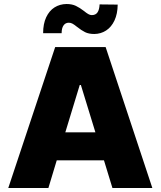

<svg xmlns="http://www.w3.org/2000/svg" viewBox="-20 -943 807 963"><path d="M21.5 0 256.8 -707H509.8L744.1 0H543.9L501.5 -138.7H264.6L222.7 0ZM458.5 -279.3 385.7 -516.6H379.9L307.6 -279.3ZM313.5 -922.9Q340.8 -922.9 360.4 -913.6Q379.9 -904.3 401.4 -887.7Q413.1 -877.9 422.4 -872.6Q431.6 -867.2 440.4 -867.2Q460 -867.2 469.2 -881.1Q478.5 -895 479.5 -920.9L570.3 -919.9Q569.8 -873.5 554.2 -840.3Q538.6 -807.1 512.2 -790Q485.8 -772.9 453.1 -772.5Q425.3 -772.5 406.7 -781.7Q388.2 -791 367.2 -807.6Q353.5 -818.8 344.2 -824Q335 -829.1 325.2 -829.1Q308.1 -829.1 298.6 -815.4Q289.1 -801.8 289.1 -776.4H196.3Q196.3 -823.7 211.7 -856.4Q227.1 -889.2 253.4 -905.8Q279.8 -922.4 313.5 -922.9Z"/></svg>

Font: Pretendard Std Black
Style: Regular
Weight: 900
Designer: Base glyphs from Inter by Rasmus Andersson; Hangeul glyphs from Noto Sans CJK(Source Han Sans) by Jang Soo-young and Kan
Foundry: Kil Hyung-jin
Version: Version 1.309